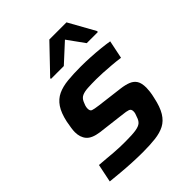

<svg xmlns="http://www.w3.org/2000/svg" viewBox="-207 -842 966 966"><g transform="rotate(-45 276.0 -359.0)"><path d="M243 8Q208 8 167.5 6Q127 4 89 0.5Q51 -3 21 -6L41 -103Q67 -101 90 -99Q113 -97 135.5 -95Q158 -93 179 -92.5Q200 -92 221 -92Q268 -92 293 -96Q318 -100 329.5 -110Q341 -120 347 -140Q351 -149 353 -156.5Q355 -164 355 -171Q355 -187 343 -191.5Q331 -196 301 -199L161 -216Q111 -223 91.5 -246Q72 -269 72 -306Q72 -316 74.5 -334Q77 -352 81 -372Q92 -423 112 -452.5Q132 -482 162 -496Q192 -510 233 -514Q274 -518 326 -518Q360 -518 396 -516Q432 -514 465 -510.5Q498 -507 521 -503L501 -406Q472 -410 441.5 -412.5Q411 -415 384 -416.5Q357 -418 337 -418Q301 -418 276 -416.5Q251 -415 235.5 -408Q220 -401 212 -383Q208 -375 204.5 -364.5Q201 -354 201 -344Q201 -327 211.5 -323Q222 -319 253 -315L390 -298Q421 -294 442 -285.5Q463 -277 474 -259.5Q485 -242 485 -209Q485 -199 483 -182Q481 -165 476 -145Q465 -92 446 -61Q427 -30 399 -15.5Q371 -1 332 3.5Q293 8 243 8ZM176 -580 177 -586 311 -726H433L511 -586L510 -580H431L366 -670L268 -580Z"/></g></svg>

Font: Saira SemiExpanded SemiBold
Style: Italic
Weight: 600
Width: 6
Italic angle: -12°
Designer: Hector Gatti with collaboration of the Omnibus-Type team
Foundry: Omnibus-Type
Version: Version 1.101